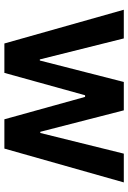

<svg xmlns="http://www.w3.org/2000/svg" viewBox="126 -711 585 877"><g transform="rotate(90 418.5 -272.5)"><path d="M178.6 0 24.5 -545.5H155.5L251.4 -161.9H256.4L354.4 -545.5H484L582 -164.1H587.4L681.8 -545.5H813.2L658.7 0H524.9L422.6 -368.6H415.1L312.9 0Z"/></g></svg>

Font: InterMG SemiBold
Style: Regular
Weight: 600
Designer: Rasmus Andersson
Foundry: rsms
Version: Version 3.019;December 26, 2023;FontCreator 15.0.0.2955 64-b